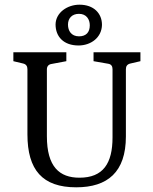

<svg xmlns="http://www.w3.org/2000/svg" viewBox="-20 -791 654 819"><path d="M379 -568V-530L442 -519C454 -517 460 -509 460 -496V-205C460 -94 420 -33 319 -33C234 -33 180 -79 180 -210V-495C180 -508 187 -516 199 -518L263 -530V-568H37V-530L79 -520C91 -517 97 -509 97 -496V-218C97 -66 161 8 305 8C439 8 517 -57 517 -209V-496C517 -509 523 -517 536 -520L579 -530V-568ZM415 -685C415 -734 380 -771 319 -771C268 -771 218 -738 217 -687C217 -634 252 -597 315 -597C368 -597 414 -631 415 -685ZM270 -686C270 -713 287 -732 317 -732C349 -732 363 -708 363 -683C363 -653 347 -636 317 -636C284 -636 270 -660 270 -686Z"/></svg>

Font: Yrsa
Style: Regular
Weight: 400
Designer: Anna Giedrys (Yrsa+Rasa design), David Brezina (Yrsa art-direction, Rasa art-direction, design)
Foundry: Rosetta Type Foundry
Version: Version 1.001;PS 1.1;hotconv 1.0.88;makeotf.lib2.5.647800